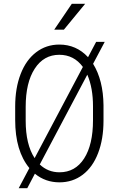

<svg xmlns="http://www.w3.org/2000/svg" viewBox="-20 -957 630 1018"><path d="M473.1 -393.6Q473.1 -491.2 442.9 -561L190.9 -85Q234.4 -43.5 295.4 -43.5Q378.9 -43.5 426 -116.7Q473.1 -189.9 473.1 -319.8ZM116.2 -317.4Q116.2 -190.9 163.6 -118.7L419.4 -602.1Q372.1 -666.5 294.4 -666.5Q211.9 -666.5 164.1 -592.8Q116.2 -519 116.2 -390.6ZM528.8 -317.4Q528.8 -219.7 500.2 -145.3Q471.7 -70.8 418.5 -30.5Q365.2 9.8 295.4 9.8Q220.7 9.8 165 -36.1L124.5 41H79.1L135.7 -65.9Q60.5 -156.7 60.5 -320.8V-392.6Q60.5 -489.7 89.4 -564.5Q118.2 -639.2 171.6 -679.9Q225.1 -720.7 294.4 -720.7Q384.8 -720.7 446.8 -653.8L489.7 -734.9H535.2L473.6 -618.7Q527.3 -531.7 528.8 -398.9ZM360.8 -937H431.6L318.8 -799.8H267.6Z"/></svg>

Font: MAUL Condensed Light
Style: Light
Weight: 300
Designer: MAUL
Version: Version 2.137; 2017; ttfautohint (v1.8.3)